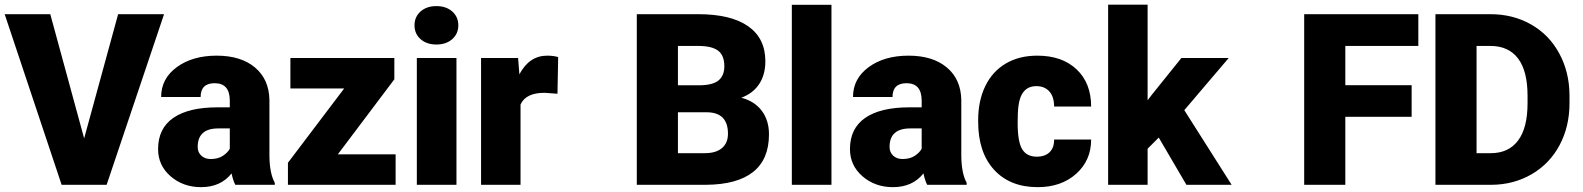

<svg xmlns="http://www.w3.org/2000/svg" viewBox="-21 -770 6594 800"><path d="M329.6 -193.4 471.2 -710.9H662.6L423.3 0H235.8L-1.5 -710.9H188.5Z M959.5 0Q950.7 -16.1 943.8 -47.4Q898.4 9.8 816.9 9.8Q742.2 9.8 689.9 -35.4Q637.7 -80.6 637.7 -148.9Q637.7 -234.9 701.2 -278.8Q764.6 -322.8 885.7 -322.8H936.5V-350.6Q936.5 -423.3 873.5 -423.3Q814.9 -423.3 814.9 -365.7H650.4Q650.4 -442.4 715.6 -490.2Q780.8 -538.1 881.8 -538.1Q982.9 -538.1 1041.5 -488.8Q1100.1 -439.5 1101.6 -353.5V-119.6Q1102.5 -46.9 1124 -8.3V0ZM856.4 -107.4Q887.2 -107.4 907.5 -120.6Q927.7 -133.8 936.5 -150.4V-234.9H888.7Q802.7 -234.9 802.7 -157.7Q802.7 -135.3 817.9 -121.3Q833 -107.4 856.4 -107.4Z M1386.7 -127H1627.4V0H1178.7V-91.8L1413.1 -401.4H1189V-528.3H1622.1V-439.5Z M1880.9 0H1715.8V-528.3H1880.9ZM1706.1 -664.6Q1706.1 -699.7 1731.4 -722.2Q1756.8 -744.6 1797.4 -744.6Q1837.9 -744.6 1863.3 -722.2Q1888.7 -699.7 1888.7 -664.6Q1888.7 -629.4 1863.3 -606.9Q1837.9 -584.5 1797.4 -584.5Q1756.8 -584.5 1731.4 -606.9Q1706.1 -629.4 1706.1 -664.6Z M2301.8 -379.4 2247.6 -383.3Q2169.9 -383.3 2147.9 -334.5V0H1983.4V-528.3H2137.7L2143.1 -460.4Q2184.6 -538.1 2258.8 -538.1Q2285.2 -538.1 2304.7 -532.2Z M2632.3 0V-710.9H2887.7Q3024.9 -710.9 3096.4 -660.6Q3168 -610.4 3168 -514.6Q3168 -459.5 3142.6 -420.4Q3117.2 -381.3 3067.9 -362.8Q3123.5 -348.1 3153.3 -308.1Q3183.1 -268.1 3183.1 -210.4Q3183.1 -106 3116.9 -53.5Q3050.8 -1 2920.9 0ZM2803.7 -302.2V-131.8H2916Q2962.4 -131.8 2987.3 -153.1Q3012.2 -174.3 3012.2 -212.9Q3012.2 -301.8 2923.8 -302.2ZM2803.7 -414.6H2893.1Q2949.2 -415 2973.1 -435.1Q2997.1 -455.1 2997.1 -494.1Q2997.1 -539.1 2971.2 -558.8Q2945.3 -578.6 2887.7 -578.6H2803.7Z M3443.4 0H3278.3V-750H3443.4Z M3842.3 0Q3833.5 -16.1 3826.7 -47.4Q3781.2 9.8 3699.7 9.8Q3625 9.8 3572.8 -35.4Q3520.5 -80.6 3520.5 -148.9Q3520.5 -234.9 3584 -278.8Q3647.5 -322.8 3768.6 -322.8H3819.3V-350.6Q3819.3 -423.3 3756.3 -423.3Q3697.8 -423.3 3697.8 -365.7H3533.2Q3533.2 -442.4 3598.4 -490.2Q3663.6 -538.1 3764.6 -538.1Q3865.7 -538.1 3924.3 -488.8Q3982.9 -439.5 3984.4 -353.5V-119.6Q3985.4 -46.9 4006.8 -8.3V0ZM3739.3 -107.4Q3770 -107.4 3790.3 -120.6Q3810.5 -133.8 3819.3 -150.4V-234.9H3771.5Q3685.5 -234.9 3685.5 -157.7Q3685.5 -135.3 3700.7 -121.3Q3715.8 -107.4 3739.3 -107.4Z M4298.8 -117.2Q4333.5 -117.2 4352.5 -136Q4371.6 -154.8 4371.1 -188.5H4525.4Q4525.4 -101.6 4463.1 -45.9Q4400.9 9.8 4302.7 9.8Q4187.5 9.8 4121.1 -62.5Q4054.7 -134.8 4054.7 -262.7V-269.5Q4054.7 -349.6 4084.2 -410.9Q4113.8 -472.2 4169.4 -505.1Q4225.1 -538.1 4301.3 -538.1Q4404.3 -538.1 4464.8 -481Q4525.4 -423.8 4525.4 -326.2H4371.1Q4371.1 -367.2 4351.1 -389.2Q4331.1 -411.1 4297.4 -411.1Q4233.4 -411.1 4222.7 -329.6Q4219.2 -303.7 4219.2 -258.3Q4219.2 -178.7 4238.3 -147.9Q4257.3 -117.2 4298.8 -117.2Z M4807.1 -196.8 4760.7 -150.4V0H4596.2V-750.5H4760.7V-352.1L4777.3 -374L4901.4 -528.3H5098.6L4913.6 -311L5110.8 0H4922.4Z M5860.8 -283.2H5584.5V0H5413.1V-710.9H5888.7V-578.6H5584.5V-415H5860.8Z M5960 0V-710.9H6189Q6283.2 -710.9 6358.4 -668.2Q6433.6 -625.5 6475.8 -547.6Q6518.1 -469.7 6518.6 -373V-340.3Q6518.6 -242.7 6477.3 -165.3Q6436 -87.9 6361.1 -44.2Q6286.1 -0.5 6193.8 0ZM6131.3 -578.6V-131.8H6190.9Q6264.6 -131.8 6304.2 -184.3Q6343.8 -236.8 6343.8 -340.3V-371.1Q6343.8 -474.1 6304.2 -526.4Q6264.6 -578.6 6189 -578.6Z"/></svg>

Font: Vazir Black FD
Style: Black-FD
Weight: 900
Designer: Saber Rastikerdar
Foundry: Saber Rastikerdar
Version: Version 30.0.0